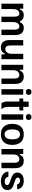

<svg xmlns="http://www.w3.org/2000/svg" viewBox="1812 -2541 742 4406"><g transform="rotate(90 2183.0 -338.0)"><path d="M188.3 0V-270C188.3 -349.2 223.3 -410.8 287.5 -410.8C340 -410.8 362.5 -369.2 362.5 -296.7V0H485.8V-270C485.8 -349.2 520.8 -410.8 585.8 -410.8C638.3 -410.8 660.8 -369.2 660.8 -296.7V0H784.2V-318.3C784.2 -436.7 732.5 -512.5 624.2 -512.5C550.8 -512.5 509.2 -476.7 490 -425H470C445.8 -480 400.8 -512.5 330.8 -512.5C255.8 -512.5 215.8 -475 198.3 -425H178.3V-500H64.2V0Z M1067.5 12.5C1145.8 12.5 1190 -23.3 1206.7 -75H1226.7V0H1338.3V-500H1214.2V-230C1214.2 -150.8 1175 -89.2 1105 -89.2C1048.3 -89.2 1023.3 -130.8 1023.3 -203.3V-500H899.2V-181.7C899.2 -64.2 954.2 12.5 1067.5 12.5Z M1590.8 0V-270C1590.8 -350 1630 -410.8 1699.2 -410.8C1756.7 -410.8 1781.7 -370 1781.7 -296.7V0H1905.8V-318.3C1905.8 -436.7 1850.8 -512.5 1739.2 -512.5C1660 -512.5 1620 -476.7 1600.8 -425H1580.8V-500H1466.7V0Z M2089.2 -560.8C2134.2 -560.8 2157.5 -586.7 2157.5 -625C2157.5 -663.3 2134.2 -689.2 2089.2 -689.2C2045 -689.2 2021.7 -663.3 2021.7 -625C2021.7 -586.7 2045 -560.8 2089.2 -560.8ZM2151.7 0V-500H2027.5V0Z M2483.3 0V-5C2455 -35 2432.5 -74.2 2432.5 -163.3V-411.7H2514.2V-500H2431.7V-625H2310.8V-500H2240.8V-411.7H2309.2V-149.2C2309.2 -65 2325 -30 2350.8 0Z M2665 -560.8C2710 -560.8 2733.3 -586.7 2733.3 -625C2733.3 -663.3 2710 -689.2 2665 -689.2C2620.8 -689.2 2597.5 -663.3 2597.5 -625C2597.5 -586.7 2620.8 -560.8 2665 -560.8ZM2727.5 0V-500H2603.3V0Z M3063.3 12.5C3225.8 12.5 3305 -90 3305 -250C3305 -410 3225.8 -512.5 3063.3 -512.5C2900.8 -512.5 2822.5 -410 2822.5 -250C2822.5 -90 2900.8 12.5 3063.3 12.5ZM3063.3 -73.3C2985.8 -73.3 2950 -135 2950 -250C2950 -365.8 2985.8 -426.7 3063.3 -426.7C3141.7 -426.7 3176.7 -365.8 3176.7 -250C3176.7 -135 3141.7 -73.3 3063.3 -73.3Z M3524.2 0V-270C3524.2 -350 3563.3 -410.8 3632.5 -410.8C3690 -410.8 3715 -370 3715 -296.7V0H3839.2V-318.3C3839.2 -436.7 3784.2 -512.5 3672.5 -512.5C3593.3 -512.5 3553.3 -476.7 3534.2 -425H3514.2V-500H3400V0Z M4141.7 12.5C4271.7 12.5 4342.5 -49.2 4342.5 -140C4342.5 -230 4273.3 -263.3 4188.3 -290.8L4128.3 -310.8C4078.3 -327.5 4055 -345.8 4055 -376.7C4055 -407.5 4078.3 -427.5 4124.2 -427.5C4175.8 -427.5 4203.3 -400.8 4209.2 -360H4323.3C4316.7 -443.3 4258.3 -512.5 4129.2 -512.5C4009.2 -512.5 3940 -453.3 3940 -365.8C3940 -277.5 4010 -244.2 4095.8 -214.2L4155.8 -194.2C4205 -177.5 4226.7 -159.2 4226.7 -130C4226.7 -98.3 4202.5 -76.7 4147.5 -76.7C4078.3 -76.7 4042.5 -114.2 4035 -160H3916.7C3922.5 -77.5 3982.5 12.5 4141.7 12.5Z"/></g></svg>

Font: Familjen Grotesk SemiBold
Style: Regular
Weight: 600
Designer: Anders Wikstroem, Jonas Baeckman, Matilda Gysing, Kristian Moeller
Foundry: Familjen STHLM AB
Version: Version 2.000